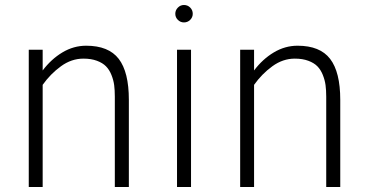

<svg xmlns="http://www.w3.org/2000/svg" viewBox="-20 -749 1471 769"><path d="M325.2 -565.9Q415 -565.9 455.6 -513.2Q496.1 -460.4 496.1 -349.1V0H439.9V-361.8Q439.9 -387.7 437.3 -408Q434.6 -428.2 426.3 -449Q418 -469.7 404.5 -483.4Q391.1 -497.1 368.2 -505.6Q345.2 -514.2 314 -514.2Q266.1 -514.2 224.1 -483.6Q182.1 -453.1 150.9 -409.2V0H95.2V-549.8H150.9V-466.8Q185.1 -512.2 230 -539.1Q274.9 -565.9 325.2 -565.9Z M716.8 -729Q731.4 -729 741.7 -718.8Q752 -708.5 752 -693.8Q752 -679.7 741.7 -669.4Q731.4 -659.2 716.8 -659.2Q702.6 -659.2 692.4 -669.4Q682.1 -679.7 682.1 -693.8Q682.1 -708 692.4 -718.5Q702.6 -729 716.8 -729ZM745.1 0H689V-549.8H745.1Z M1171.9 -565.9Q1261.7 -565.9 1302.2 -513.2Q1342.8 -460.4 1342.8 -349.1V0H1286.6V-361.8Q1286.6 -387.7 1283.9 -408Q1281.2 -428.2 1272.9 -449Q1264.6 -469.7 1251.2 -483.4Q1237.8 -497.1 1214.8 -505.6Q1191.9 -514.2 1160.6 -514.2Q1112.8 -514.2 1070.8 -483.6Q1028.8 -453.1 997.6 -409.2V0H941.9V-549.8H997.6V-466.8Q1031.7 -512.2 1076.7 -539.1Q1121.6 -565.9 1171.9 -565.9Z"/></svg>

Font: Stilu Light
Style: Regular
Weight: 300
Designer: Genilson Lima Santos
Foundry: Genilson Lima Santos
Version: Version 1.200;PS 001.200;hotconv 1.0.88;makeotf.lib2.5.64775